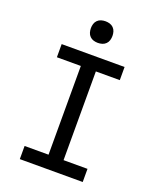

<svg xmlns="http://www.w3.org/2000/svg" viewBox="-171 -1053 941 1153"><g transform="rotate(20 300.0 -477.0)"><path d="M99 0V-84H252V-651H99V-735H501V-651H348V-84H501V0ZM300 -816Q286 -816 272.5 -820Q259 -824 249 -834Q239 -844 235 -857.5Q231 -871 231 -885Q231 -899 235 -912.5Q239 -926 249 -936Q259 -946 272.5 -950Q286 -954 300 -954Q314 -954 327.5 -950Q341 -946 351 -936Q361 -926 365 -912.5Q369 -899 369 -885Q369 -871 365 -857.5Q361 -844 351 -834Q341 -824 327.5 -820Q314 -816 300 -816Z"/></g></svg>

Font: Iosevka Curly Medium Extended
Style: Regular
Weight: 500
Width: 7
Monospace: yes
Designer: Belleve Invis
Foundry: Belleve Invis
Version: Version 11.1.0; ttfautohint (v1.8.3)